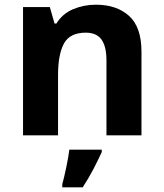

<svg xmlns="http://www.w3.org/2000/svg" viewBox="-20 -576 697 817"><path d="M388 -556Q476 -556 529 -508.5Q582 -461 582 -356V0H433V-319Q433 -378 412 -407.5Q391 -437 345 -437Q277 -437 252 -390.5Q227 -344 227 -257V0H78V-546H192L212 -476H220Q246 -518 291.5 -537Q337 -556 388 -556ZM413 71Q398 104 378 142.5Q358 181 332 221H245V208Q253 179 262 136Q271 93 275 61H413Z"/></svg>

Font: Noto Sans Sinhala
Style: Bold
Weight: 700
Designer: Jelle Bosma - Monotype Design Team
Foundry: Monotype Imaging Inc.
Version: Version 2.006; ttfautohint (v1.8.4.7-5d5b)